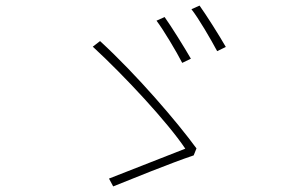

<svg xmlns="http://www.w3.org/2000/svg" viewBox="-20 -744 1040 687"><path d="M569 -683 540 -670C565 -637 611 -560 632 -519L663 -534C640 -574 592 -651 569 -683ZM694 -724 665 -711C691 -678 734 -604 757 -561L788 -576C764 -618 717 -692 694 -724ZM673 -188 683 -213C615 -306 471 -475 338 -597L312 -577C427 -471 580 -306 643 -212C590 -191 433 -130 370 -105L385 -77C445 -101 592 -161 673 -188Z"/></svg>

Font: Harano Aji Gothic KR ExtraLight
Style: Regular
Weight: 250
Foundry: Masamichi Hosoda
Version: HaranoAjiGothicKR-ExtraLight version 20220220;ttx 4.29.1